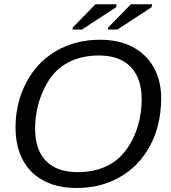

<svg xmlns="http://www.w3.org/2000/svg" viewBox="-20 -888 818 917"><path d="M458 -698.2Q548.3 -698.2 613.8 -663.6Q679.2 -628.9 714.6 -565.4Q750 -502 750 -415.5Q748 -285.6 695.3 -189.5Q643.1 -93.8 552.2 -42Q461.4 9.8 346.2 9.8Q248 9.8 180.2 -29.8Q119.1 -64.5 86.7 -128.4Q54.2 -192.4 54.2 -279.8Q54.2 -397 106 -494.6Q157.2 -592.3 249.5 -645.3Q341.8 -698.2 458 -698.2ZM453.6 -623Q356.4 -623 288.1 -579.6Q242.7 -550.8 211.4 -501.5Q180.2 -452.1 163.8 -393.1Q147.5 -334 147.5 -274.9Q147.5 -172.9 199.5 -119.4Q251.5 -65.9 350.6 -65.9Q446.8 -65.9 514.6 -108.4Q559.6 -136.7 591.3 -184.3Q623 -231.9 639.9 -291.5Q656.7 -351.1 656.7 -413.6Q656.7 -514.6 603.8 -568.8Q550.8 -623 453.6 -623ZM534.7 -853.5 371.6 -747.1H326.2L327.6 -756.8L436 -867.7H537.1ZM704.1 -853.5 541 -747.1H495.1L496.6 -756.8L605.5 -867.7H706.5Z"/></svg>

Font: Arimo
Style: Italic
Weight: 400
Italic angle: -12°
Designer: Steve Matteson
Foundry: Monotype Imaging Inc.
Version: Version 1.33